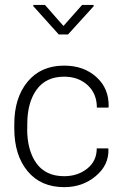

<svg xmlns="http://www.w3.org/2000/svg" viewBox="-20 -750 504 780"><path d="M90.8 -227.5H90.3Q90.3 -138.7 128.2 -86.4Q166 -34.2 240.7 -34.2Q295.4 -34.2 334.2 -64.9Q373 -95.7 373 -147H419.4L420.4 -144.5Q422.9 -79.6 369.1 -34.7Q315.4 10.3 241.2 10.3Q145.5 10.3 91.8 -54.9Q38.1 -120.1 38.1 -227.5V-246.1Q38.1 -352.5 92 -418Q146 -483.4 240.7 -483.4Q320.3 -483.4 371.8 -436.8Q423.3 -390.1 421.4 -315.9L420.4 -313H373.5Q373.5 -369.6 335.9 -404.1Q298.3 -438.5 240.7 -438.5Q167 -438.5 128.9 -386Q90.8 -333.5 90.8 -246.1ZM360.4 -730V-724.6L256.3 -609.9H218.8L115.2 -725.1V-730H162.6L237.8 -644.5L313.5 -730Z"/></svg>

Font: Yantramanav Light
Style: Regular
Weight: 300
Version: Version 1.001;PS 1.0;hotconv 1.0.72;makeotf.lib2.5.5900; ttf